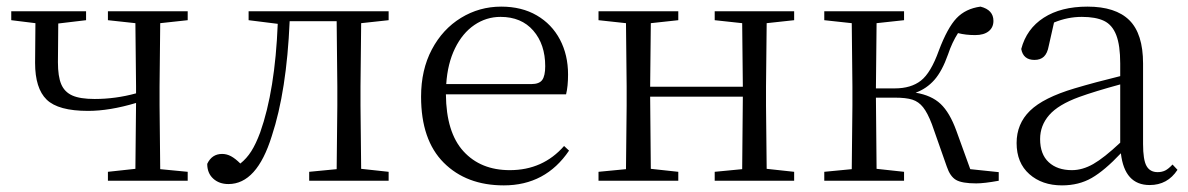

<svg xmlns="http://www.w3.org/2000/svg" viewBox="-20 -546 3589 580"><path d="M547 -512V-485L464 -476L462 -285V-227L464 -35L547 -27V0H306V-27L389 -36L391 -235Q311 -211 246 -211Q156 -211 121 -245Q86 -279 86 -356L87 -476L14 -485V-512H240V-485L156 -475L155 -358Q155 -315 165 -291.5Q175 -268 198.5 -257.5Q222 -247 266 -247Q329 -247 391 -264V-285L389 -476L306 -485V-512Z M914 -27 997 -35 999 -227V-285L997 -482H855Q846 -271 801 -135Q756 10 670 10Q642 10 624 -6.5Q606 -23 606 -51Q620 -81 651 -81Q665 -81 678 -74Q691 -67 706 -52Q725 -67 739 -89Q753 -111 766 -146Q811 -273 819 -474L731 -485V-512H1154V-485L1071 -476L1069 -285V-227L1071 -36L1154 -27V0H914Z M1252 -254Q1252 -335 1284.5 -396.5Q1317 -458 1372.5 -492Q1428 -526 1494 -526Q1556 -526 1601.5 -499.5Q1647 -473 1671.5 -426.5Q1696 -380 1696 -321Q1696 -285 1690 -261H1327Q1328 -146 1380 -89Q1432 -32 1520 -32Q1620 -32 1684 -105L1699 -91Q1628 14 1502 14Q1389 14 1320.5 -54.5Q1252 -123 1252 -254ZM1627 -346Q1627 -412 1591 -453.5Q1555 -495 1492 -495Q1449 -495 1413 -470.5Q1377 -446 1354.5 -400Q1332 -354 1328 -292H1585Q1609 -292 1618 -304.5Q1627 -317 1627 -346Z M2379 -512V-485L2296 -476L2294 -285V-227L2296 -36L2379 -27V0H2139V-27L2222 -35L2224 -254H1944L1946 -36L2029 -27V0H1788V-27L1871 -35L1873 -227V-285L1871 -476L1788 -485V-512H2029V-485L1946 -476L1944 -284H2224L2222 -476L2139 -485V-512Z M2684 -251H2626L2628 -36L2711 -27V0H2470V-27L2553 -35L2555 -227V-285L2553 -476L2470 -485V-512H2711V-485L2628 -476L2626 -279H2683Q2732 -279 2762 -302.5Q2792 -326 2816 -393Q2842 -462 2869.5 -491Q2897 -520 2942 -526Q2981 -516 2981 -483Q2981 -463 2966.5 -451.5Q2952 -440 2926 -440Q2897 -440 2874 -446Q2856 -418 2844 -382Q2826 -331 2802.5 -304.5Q2779 -278 2746 -266Q2794 -258 2821.5 -232Q2849 -206 2869 -151L2911 -35L2997 -26V0Q2953 8 2929 8Q2886 8 2868 -2.5Q2850 -13 2840 -43L2795 -171Q2782 -205 2768.5 -222Q2755 -239 2736 -245Q2717 -251 2684 -251Z M3366 -83Q3317 -31 3278 -8.5Q3239 14 3188 14Q3128 14 3089.5 -20Q3051 -54 3051 -114Q3051 -172 3091.5 -211.5Q3132 -251 3226 -279Q3290 -298 3364 -316V-354Q3364 -409 3352 -440Q3340 -471 3315 -483Q3290 -495 3248 -495Q3205 -495 3164 -478L3148 -407Q3144 -385 3133.5 -375Q3123 -365 3105 -365Q3071 -365 3065 -398Q3081 -459 3133 -492.5Q3185 -526 3265 -526Q3350 -526 3391.5 -485Q3433 -444 3433 -354V-111Q3433 -63 3443.5 -44.5Q3454 -26 3477 -26Q3490 -26 3500 -31Q3510 -36 3522 -49L3537 -33Q3507 13 3453 13Q3377 13 3366 -83ZM3240 -253Q3177 -230 3149.5 -198.5Q3122 -167 3122 -126Q3122 -80 3148 -56Q3174 -32 3218 -32Q3250 -32 3282.5 -50.5Q3315 -69 3364 -115V-291Q3287 -270 3240 -253Z"/></svg>

Font: GL-CurulMinamoto Light
Style: Regular
Weight: 300
Designer: Eunice (kana); Ryoko NISHIZUKA 西塚涼子 (ideographs); Frank Grießhammer (Latin, Greek & Cyrillic); Wenlong ZHANG
Foundry: Gutenberg Labo; Adobe
Version: Version 1.002